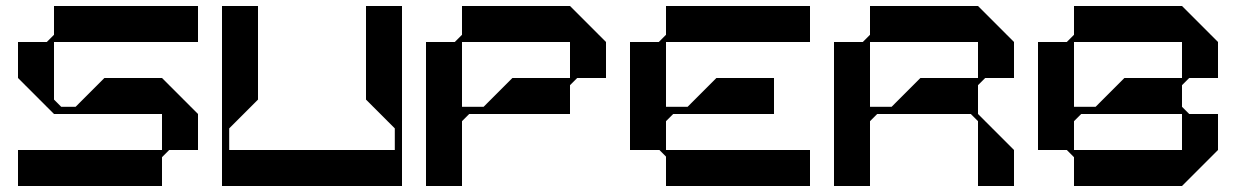

<svg xmlns="http://www.w3.org/2000/svg" viewBox="-20 -620 4120 640"><path d="M160 -480H640V-600H160V-504L136 -480H40V-360L160 -240H520V-120H40V0H520V-96L544 -120H640V-240L520 -360H328L232 -264H184L160 -288Z M1200 -600V-408V-381V-288L1296 -192V-120H744V-192L840 -288V-381V-408V-600H720V-408V-381V-288V-212V-168V-120V0H1320V-120V-168V-212V-288V-381V-408V-600Z M1880 -600H1520V-504L1496 -480H1400V0H1520V-216L1544 -240H1568H1612H1688H1880V-336L1904 -360H2000V-480ZM1880 -360H1688L1592 -264H1520V-480H1880Z M2680 -480V-600H2200V-504L2176 -480H2080V-120H2178L2200 -98V0H2680V-120H2202H2200V-216L2224 -240H2248H2292H2368H2560V-360H2368L2272 -264H2200V-480Z M3264 -360H3360V-480L3240 -600H2880V-504L2856 -480H2760V0H2880V-216L2904 -240H3216L3240 -216V0H3360V-120L3240 -240V-336ZM3048 -360 2952 -264H2880V-480H3240V-360Z M3944 -360H4040V-480L3920 -600H3560V-504L3536 -480H3440V-120H3536L3560 -96V0H3920L4040 -120V-240H3944L3920 -264V-336ZM3920 -120H3560V-216L3584 -240H3920ZM3728 -360 3632 -264H3560V-480H3920V-360Z"/></svg>

Font: KUBO
Style: Regular
Weight: 400
Version: Version 001.000